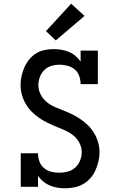

<svg xmlns="http://www.w3.org/2000/svg" viewBox="-20 -1008 640 1036"><path d="M331 8Q310 8 289 4.5Q268 1 249 -7Q230 -15 213.5 -28.5Q197 -42 185 -59V0H92V-181H185Q185 -159 192.5 -137.5Q200 -116 217 -101.5Q234 -87 255.5 -81.5Q277 -76 300 -76Q323 -76 345.5 -82Q368 -88 385.5 -103.5Q403 -119 412 -141.5Q421 -164 421 -187Q421 -213 408.5 -237Q396 -261 375.5 -277.5Q355 -294 331 -304.5Q307 -315 282.5 -325Q258 -335 234.5 -346.5Q211 -358 189.5 -373Q168 -388 149.5 -407Q131 -426 118 -449Q105 -472 98 -497.5Q91 -523 91 -550Q91 -574 96.5 -598.5Q102 -623 112 -645.5Q122 -668 138 -687.5Q154 -707 175 -720Q196 -733 220.5 -738Q245 -743 270 -743Q291 -743 311.5 -739.5Q332 -736 351.5 -728Q371 -720 387 -706.5Q403 -693 415 -676V-735H508V-554H415Q415 -576 407.5 -597.5Q400 -619 383.5 -633Q367 -647 345 -653Q323 -659 301 -659Q279 -659 257 -652.5Q235 -646 219 -630Q203 -614 195 -592.5Q187 -571 187 -549Q187 -522 199.5 -498Q212 -474 232 -457.5Q252 -441 276.5 -430.5Q301 -420 325.5 -410.5Q350 -401 373.5 -389Q397 -377 418.5 -362Q440 -347 458.5 -328Q477 -309 490 -286Q503 -263 510 -237.5Q517 -212 517 -186Q517 -161 511 -136Q505 -111 494.5 -88Q484 -65 467 -46Q450 -27 428 -14.5Q406 -2 381 3Q356 8 331 8ZM281 -790 228 -840 364 -988 436 -922Z"/></svg>

Font: Iosevka Curly Slab MdEx
Style: Regular
Weight: 500
Width: 7
Monospace: yes
Designer: Belleve Invis
Foundry: Belleve Invis
Version: Version 11.1.0; ttfautohint (v1.8.3)